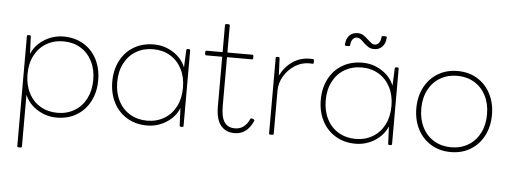

<svg xmlns="http://www.w3.org/2000/svg" viewBox="-57 -872 3381 1277"><g transform="rotate(5 1633.5 -233.5)"><path d="M116 243H101Q93 243 93 235V-498Q93 -506 101 -506H111Q119 -506 119 -498L124 -382Q148 -442 207.5 -479.5Q267 -517 337 -517Q413 -517 470.5 -482.5Q528 -448 559.5 -386.5Q591 -325 591 -247Q591 -169 559.5 -107.5Q528 -46 470.5 -11Q413 24 337 24Q267 24 208 -13Q149 -50 124 -110V235Q124 243 116 243ZM558 -247Q558 -318 530 -372Q502 -426 452.5 -455.5Q403 -485 339 -485Q275 -485 225 -455.5Q175 -426 147 -372Q119 -318 119 -247Q119 -176 147 -121.5Q175 -67 225 -37.5Q275 -8 339 -8Q403 -8 453 -38Q503 -68 530.5 -122Q558 -176 558 -247Z M1166 -506H1175Q1183 -506 1183 -498V5Q1183 13 1175 13H1166Q1157 13 1157 5L1152 -111Q1128 -51 1069 -13.5Q1010 24 940 24Q864 24 806 -11Q748 -46 716.5 -107.5Q685 -169 685 -247Q685 -325 716.5 -386.5Q748 -448 806 -482.5Q864 -517 940 -517Q1010 -517 1069 -479.5Q1128 -442 1152 -382L1157 -498Q1157 -506 1166 -506ZM1157 -247Q1157 -318 1129 -372Q1101 -426 1051.5 -455.5Q1002 -485 938 -485Q874 -485 824 -455.5Q774 -426 746 -372Q718 -318 718 -247Q718 -176 746 -121.5Q774 -67 824 -37.5Q874 -8 938 -8Q1002 -8 1052 -38Q1102 -68 1129.5 -122Q1157 -176 1157 -247Z M1284 -484V-498Q1284 -506 1293 -506H1399V-685Q1399 -694 1408 -694H1423Q1431 -694 1431 -685V-506H1597Q1605 -506 1605 -498V-484Q1605 -475 1597 -475H1431V-149Q1431 -75 1454 -41.5Q1477 -8 1524 -8Q1590 -8 1621 -79Q1624 -85 1632 -83L1643 -79Q1647 -77 1648.5 -73.5Q1650 -70 1647 -66Q1607 24 1524 24Q1466 24 1432.5 -16.5Q1399 -57 1399 -144V-475H1293Q1289 -475 1286.5 -477.5Q1284 -480 1284 -484Z M1982 -513Q1996 -513 2002 -512Q2009 -511 2009 -504V-489Q2009 -481 2003 -481L1979 -482Q1929 -482 1884.5 -454Q1840 -426 1812.5 -380Q1785 -334 1785 -282V5Q1785 13 1777 13H1762Q1754 13 1754 5V-498Q1754 -506 1762 -506H1772Q1780 -506 1780 -498L1785 -383Q1816 -444 1867 -478.5Q1918 -513 1982 -513Z M2558 -506H2567Q2575 -506 2575 -498V5Q2575 13 2567 13H2558Q2549 13 2549 5L2544 -111Q2520 -51 2461 -13.5Q2402 24 2332 24Q2256 24 2198 -11Q2140 -46 2108.5 -107.5Q2077 -169 2077 -247Q2077 -325 2108.5 -386.5Q2140 -448 2198 -482.5Q2256 -517 2332 -517Q2402 -517 2461 -479.5Q2520 -442 2544 -382L2549 -498Q2549 -506 2558 -506ZM2282 -710Q2305 -710 2320.5 -700.5Q2336 -691 2356 -672Q2371 -658 2380.5 -651Q2390 -644 2402 -644Q2418 -644 2429.5 -657.5Q2441 -671 2443 -697Q2443 -705 2451 -705H2470Q2478 -705 2478 -697Q2476 -658 2455 -636Q2434 -614 2401 -614Q2378 -614 2362.5 -623.5Q2347 -633 2327 -652Q2313 -667 2303 -673.5Q2293 -680 2281 -680Q2265 -680 2253.5 -666.5Q2242 -653 2240 -627Q2240 -619 2232 -619H2213Q2205 -619 2205 -627Q2207 -666 2228 -688Q2249 -710 2282 -710ZM2549 -247Q2549 -318 2521 -372Q2493 -426 2443.5 -455.5Q2394 -485 2330 -485Q2266 -485 2216 -455.5Q2166 -426 2138 -372Q2110 -318 2110 -247Q2110 -176 2138 -121.5Q2166 -67 2216 -37.5Q2266 -8 2330 -8Q2394 -8 2444 -38Q2494 -68 2521.5 -122Q2549 -176 2549 -247Z M2715 -247Q2715 -324 2746.5 -385.5Q2778 -447 2835.5 -482Q2893 -517 2968 -517Q3043 -517 3100 -482Q3157 -447 3188.5 -385.5Q3220 -324 3220 -247Q3220 -169 3188.5 -107.5Q3157 -46 3100 -11Q3043 24 2968 24Q2893 24 2835.5 -11Q2778 -46 2746.5 -107.5Q2715 -169 2715 -247ZM3187 -247Q3187 -318 3159 -372Q3131 -426 3081.5 -455.5Q3032 -485 2968 -485Q2904 -485 2854 -455.5Q2804 -426 2776 -372Q2748 -318 2748 -247Q2748 -176 2776 -121.5Q2804 -67 2854 -37.5Q2904 -8 2968 -8Q3032 -8 3082 -38Q3132 -68 3159.5 -122Q3187 -176 3187 -247Z"/></g></svg>

Font: LINE Seed JP_TTF Thin
Style: Regular
Weight: 250
Designer: LY Corporation & Fontrix & Fontworks
Version: Version 1.008